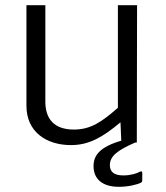

<svg xmlns="http://www.w3.org/2000/svg" viewBox="-20 -551 642 741"><path d="M341 90C341 139 374 170 439 170C474 170 508 162 524 154C528 151 529 150 529 144V117C529 110 527 109 519 112C509 118 485 126 456 126C420 126 404 112 404 86C404 51 435 28 502 -1H508L509 -531H435V-135C372 -80 330 -51 265 -51C188 -51 154 -93 155 -162V-531H82V-143C82 -41 160 9 254 9C323 9 376 -21 445 -79L448 -8C366 16 341 48 341 90Z"/></svg>

Font: Cheyenne Sans Light
Style: Regular
Weight: 300
Designer: The Public Sans project authors (U.S. Web Design System), Libre Franklin designed by Pablo Impallari and Rodrigo Fuenzal
Foundry: The Cheyenne Sans Project Authors
Version: Version 2.007